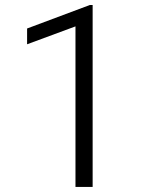

<svg xmlns="http://www.w3.org/2000/svg" viewBox="-20 -734 597 754"><path d="M343.8 0H276.4V-630.4L86.4 -560.1V-622.1L333 -714.4H343.8Z"/></svg>

Font: Heebo Light
Style: Regular
Weight: 300
Designer: Oded Ezer
Foundry: Ezer Type House
Version: Version 3.100